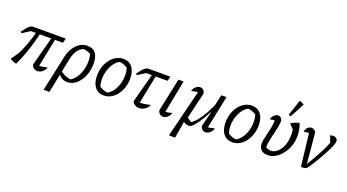

<svg xmlns="http://www.w3.org/2000/svg" viewBox="-63 -1446 4230 2339"><g transform="rotate(20 2052.0 -276.5)"><path d="M115 10Q90 5 69.5 -3.5Q49 -12 32 -24L144 -184L63 -48Q117 -145 158.5 -254.5Q200 -364 229 -484H277Q258 -399 234.5 -314.5Q211 -230 181.5 -149Q152 -68 115 10ZM381 -31 368 -59Q399 -60 430.5 -65Q462 -70 492 -78Q483 -51 466 -32Q449 -13 428.5 -3.5Q408 6 387 6Q362 6 341.5 -8Q321 -22 312 -51L427 -484H472ZM50 -362 33 -375Q60 -411 78 -433Q96 -455 110.5 -466Q125 -477 137 -480.5Q149 -484 162 -484H578L563 -425H148Z M538 194 638 -273Q653 -339 685 -388Q717 -437 761.5 -465Q806 -493 857 -493Q929 -493 965.5 -447.5Q1002 -402 1002 -311Q1002 -246 984 -188Q966 -130 935 -86Q904 -42 863 -17Q822 8 776 8Q734 8 702 -11Q670 -30 653 -64L661 -100Q721 -46 815 -33L782 -28Q826 -45 859 -86.5Q892 -128 911 -184Q930 -240 932.5 -302Q935 -364 917 -422L939 -401Q913 -416 887 -426Q861 -436 830 -439L865 -446Q806 -442 765.5 -397Q725 -352 707 -270L613 194Z M1248 9Q1174 9 1132 -44.5Q1090 -98 1090 -191Q1090 -254 1108 -308.5Q1126 -363 1158.5 -404.5Q1191 -446 1233.5 -469.5Q1276 -493 1325 -493Q1399 -493 1441 -440Q1483 -387 1483 -294Q1483 -231 1464.5 -176Q1446 -121 1414 -79.5Q1382 -38 1339.5 -14.5Q1297 9 1248 9ZM1277 -39Q1315 -57 1345 -96.5Q1375 -136 1392.5 -188.5Q1410 -241 1411.5 -298Q1413 -355 1397 -406Q1373 -421 1347.5 -430.5Q1322 -440 1295 -443Q1256 -425 1226.5 -384.5Q1197 -344 1179.5 -291.5Q1162 -239 1160.5 -182.5Q1159 -126 1176 -77Q1198 -62 1223.5 -52.5Q1249 -43 1277 -39Z M1686 -31 1674 -58Q1714 -59 1752.5 -64Q1791 -69 1829 -80Q1819 -52 1799 -33Q1779 -14 1754.5 -4Q1730 6 1705 6Q1676 6 1651.5 -8.5Q1627 -23 1616 -51L1732 -484H1777ZM1544 -362 1528 -375Q1554 -411 1572.5 -433Q1591 -455 1605 -466Q1619 -477 1631 -480.5Q1643 -484 1656 -484H1935L1919 -425H1642Z M2016 -25 2000 -59Q2029 -60 2056.5 -64.5Q2084 -69 2109 -78Q2101 -51 2086 -32.5Q2071 -14 2052 -4Q2033 6 2014 6Q1992 6 1974 -8.5Q1956 -23 1948 -53L2039 -484H2106Z M2294 -101Q2313 -81 2334 -66.5Q2355 -52 2373 -45L2353 -43Q2409 -79 2465.5 -162Q2522 -245 2573 -365L2586 -334Q2565 -287 2543 -243Q2521 -199 2498.5 -161.5Q2476 -124 2454 -93Q2432 -62 2411 -39Q2390 -16 2371 -2Q2337 6 2306.5 -6.5Q2276 -19 2262 -47ZM2500 -53 2549 -244 2542 -246 2595 -484H2662L2567 -25L2552 -59Q2579 -60 2606 -65Q2633 -70 2660 -78Q2653 -51 2637.5 -32.5Q2622 -14 2603.5 -4Q2585 6 2566 6Q2544 6 2526 -8.5Q2508 -23 2500 -53ZM2241 194H2169L2164 186L2324 -458L2356 -426Q2319 -424 2288 -419Q2257 -414 2231 -406Q2239 -434 2253.5 -452Q2268 -470 2285.5 -479.5Q2303 -489 2321 -489Q2342 -489 2359.5 -475Q2377 -461 2385 -430L2296 -53H2284L2244 186Z M2914 9Q2840 9 2798 -44.5Q2756 -98 2756 -191Q2756 -254 2774 -308.5Q2792 -363 2824.5 -404.5Q2857 -446 2899.5 -469.5Q2942 -493 2991 -493Q3065 -493 3107 -440Q3149 -387 3149 -294Q3149 -231 3130.5 -176Q3112 -121 3080 -79.5Q3048 -38 3005.5 -14.5Q2963 9 2914 9ZM2943 -39Q2981 -57 3011 -96.5Q3041 -136 3058.5 -188.5Q3076 -241 3077.5 -298Q3079 -355 3063 -406Q3039 -421 3013.5 -430.5Q2988 -440 2961 -443Q2922 -425 2892.5 -384.5Q2863 -344 2845.5 -291.5Q2828 -239 2826.5 -182.5Q2825 -126 2842 -77Q2864 -62 2889.5 -52.5Q2915 -43 2943 -39Z M3376 9Q3319 9 3288.5 -19.5Q3258 -48 3258 -100Q3258 -129 3266 -166.5Q3274 -204 3284.5 -246Q3295 -288 3303 -329.5Q3311 -371 3311 -408Q3311 -415 3310 -424Q3309 -433 3308 -441L3343 -421Q3330 -421 3317 -420Q3304 -419 3287.5 -416.5Q3271 -414 3249 -410Q3255 -433 3267.5 -451Q3280 -469 3296.5 -479.5Q3313 -490 3330 -490Q3354 -490 3370 -473.5Q3386 -457 3386 -430Q3386 -402 3379.5 -367.5Q3373 -333 3364 -295.5Q3355 -258 3346 -220Q3337 -182 3331 -147Q3325 -112 3325 -83Q3325 -75 3325.5 -69.5Q3326 -64 3327 -61L3314 -87Q3333 -70 3351.5 -62.5Q3370 -55 3394 -55Q3425 -55 3454.5 -74Q3484 -93 3507.5 -126Q3531 -159 3545 -203Q3559 -247 3560 -297Q3562 -323 3560.5 -345.5Q3559 -368 3555 -392L3499 -448Q3523 -464 3548.5 -474.5Q3574 -485 3607 -493Q3621 -461 3629 -417.5Q3637 -374 3637 -331Q3637 -264 3615 -203Q3593 -142 3555.5 -94Q3518 -46 3471.5 -18.5Q3425 9 3376 9ZM3474 -530 3448 -540 3514 -741 3522 -747 3576 -722Q3555 -677 3529.5 -629Q3504 -581 3474 -530Z M3865 -59Q3929 -164 3976 -254.5Q4023 -345 4052 -422L4050 -363L4008 -479Q4025 -485 4046 -485Q4075 -485 4089.5 -472Q4104 -459 4104 -435Q4104 -410 4090 -378Q4076 -343 4053.5 -299Q4031 -255 4004 -207Q3977 -159 3949 -113Q3921 -67 3895 -30Q3886 -18 3879 -11Q3872 -4 3863.5 -0.5Q3855 3 3841 4Q3827 5 3805 5L3751 -460L3778 -419Q3752 -418 3730 -415.5Q3708 -413 3690 -409Q3692 -433 3703 -450.5Q3714 -468 3730.5 -478Q3747 -488 3765 -488Q3784 -488 3799.5 -477.5Q3815 -467 3824 -448L3860 -59Z"/></g></svg>

Font: Piazzolla 24pt
Style: Italic
Weight: 400
Italic angle: -11.3°
Designer: Juan Pablo del Peral
Foundry: Huerta Tipografica
Version: Version 2.005